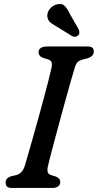

<svg xmlns="http://www.w3.org/2000/svg" viewBox="-20 -930 484 950"><path d="M217 -107Q212.5 -86 216.8 -76.2Q221 -66.5 235 -63L255 -57Q278 -48 278 -29Q278 -15.5 267.5 -7.8Q257 0 240.5 0H40Q21 0 14.5 -7Q8 -14 8 -26Q7.5 -49.5 35.5 -58L59.5 -63.5Q90 -70.5 102.5 -109Q107.5 -126 118 -162.2Q128.5 -198.5 142 -246Q155.5 -293.5 169.8 -345.2Q184 -397 197.2 -445.8Q210.5 -494.5 220.2 -533.5Q230 -572.5 234.5 -593Q238.5 -611.5 235.2 -621.8Q232 -632 216.5 -636.5L195 -643Q171 -651.5 171 -671Q171 -700 215 -700H413Q431.5 -700 437.8 -693.2Q444 -686.5 444 -675Q444 -652 414.5 -642L389.5 -635.5Q372.5 -631 364.2 -623Q356 -615 350.5 -597Q343.5 -574 331.2 -531.5Q319 -489 304.5 -436.2Q290 -383.5 275.2 -329.2Q260.5 -275 247.8 -227.5Q235 -180 226.8 -147.5Q218.5 -115 217 -107ZM326 -860.5 370 -783.5Q372.5 -776 372.8 -768.8Q373 -761.5 366.5 -755Q353.5 -743 337.5 -751L258 -800Q237 -811 225.8 -822.5Q214.5 -834 214 -851.5Q213.5 -869 226.2 -885.5Q239 -902 260 -908Q286 -915 300 -900.8Q314 -886.5 326 -860.5Z"/></svg>

Font: Fraunces 9pt SuperSoft
Style: Italic
Weight: 400
Italic angle: -16°
Version: Version 1.000;[b76b70a41]